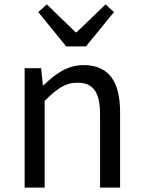

<svg xmlns="http://www.w3.org/2000/svg" viewBox="-20 -853 651 873"><path d="M92 0H183V-394C238 -449 276 -477 332 -477C404 -477 435 -434 435 -332V0H526V-344C526 -483 474 -557 360 -557C286 -557 230 -516 178 -465H175L167 -543H92ZM281 -642H371L498 -798L460 -833L328 -706H324L193 -833L154 -798Z"/></svg>

Font: Noto Sans JP Regular
Style: Regular
Weight: 400
Designer: Ryoko NISHIZUKA (kana & ideographs); Paul D. Hunt (Latin, Greek & Cyrillic); Wenlong ZHANG (bopomofo); Sandoll Communica
Foundry: Adobe Systems Incorporated
Version: Version 1.004;PS 1.004;hotconv 1.0.82;makeotf.lib2.5.63406